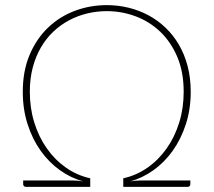

<svg xmlns="http://www.w3.org/2000/svg" viewBox="-20 -730 834 750"><path d="M461.5 0V-33.5Q513.5 -45 556.8 -75.5Q600 -106 631.2 -150.5Q662.5 -195 680 -251.2Q697.5 -307.5 697.5 -371.5Q697.5 -449 672.5 -507.8Q647.5 -566.5 605.8 -606.2Q564 -646 509.8 -666.2Q455.5 -686.5 397 -686.5Q358 -686.5 320.8 -677.5Q283.5 -668.5 250 -650.8Q216.5 -633 188.5 -606.5Q160.5 -580 140 -545Q119.5 -510 108 -466.5Q96.5 -423 96.5 -371.5Q96.5 -307.5 114 -251.2Q131.5 -195 162.8 -150.5Q194 -106 237.2 -75.5Q280.5 -45 332.5 -33.5V0H81.5Q76.5 0 73.5 -3Q70.5 -6 70.5 -10.5V-25H265Q274.5 -25 284.8 -24Q295 -23 305.5 -21.5Q257 -34.5 214 -65.2Q171 -96 138.8 -141.2Q106.5 -186.5 87.8 -244.8Q69 -303 69 -371.5Q69 -453 95.8 -516Q122.5 -579 167.8 -622.2Q213 -665.5 272.5 -687.8Q332 -710 397 -710Q440.5 -710 481.8 -700Q523 -690 559.5 -670.5Q596 -651 626.2 -622.2Q656.5 -593.5 678.5 -556Q700.5 -518.5 712.8 -472.2Q725 -426 725 -371.5Q725 -303 706 -244.8Q687 -186.5 654.8 -141.2Q622.5 -96 579.5 -65.2Q536.5 -34.5 488.5 -21.5Q498.5 -23 509 -24Q519.5 -25 529 -25H723.5V-10.5Q723.5 -6 720.8 -3Q718 0 712.5 0Z"/></svg>

Font: Lato Thin
Style: Regular
Weight: 200
Designer: Lukasz Dziedzic
Foundry: tyPoland Lukasz Dziedzic
Version: Version 2.007; 2014-02-27